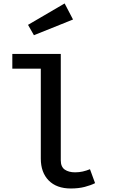

<svg xmlns="http://www.w3.org/2000/svg" viewBox="-20 -1069 655 1103"><path d="M329.2 -759V-147.7Q329.2 -110.3 352.1 -94.6Q374.9 -79 411.3 -79Q434.4 -79 455.6 -83.8Q476.9 -88.7 496.9 -96.9L526.2 -16.9Q502.1 -4.6 466.9 4.6Q431.8 13.8 386.7 13.8Q305.1 13.8 259.7 -32.3Q214.4 -78.5 214.4 -157.9V-674.4H50.8V-759ZM351.3 -1049.2 399.5 -956.9 174.9 -866.7 141 -926.2Z"/></svg>

Font: Fira Code Medium
Style: Regular
Weight: 500
Designer: Carrois Corporate, Edenspiekermann AG, Nikita Prokopov
Foundry: Carrois Corporate, Edenspiekermann AG, Nikita Prokopov
Version: Version 6.002